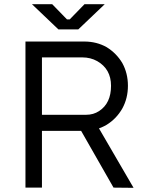

<svg xmlns="http://www.w3.org/2000/svg" viewBox="-20 -899 706 920"><path d="M181 0H102V-700H384Q443 -700 491 -673Q538 -644 566 -597Q593 -548 593 -488Q593 -428 566 -379Q538 -330 491 -301Q442 -272 384 -272H181ZM620 1 524 0 347 -310 428 -329ZM181 -624V-349H393Q428 -349 455 -367Q512 -404 512 -488Q512 -568 446 -606Q414 -624 374 -624ZM355 -758H260L133 -879H230L301 -806H314L385 -879H482Z"/></svg>

Font: Rilu
Style: Regular
Weight: 500
Designer: Alí Sinisterra
Foundry: Alí Sinisterra
Version: 0.1